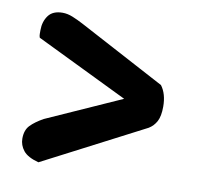

<svg xmlns="http://www.w3.org/2000/svg" viewBox="-59 -579 594 578"><g transform="rotate(10 238.0 -290.0)"><path d="M33 -432Q31 -437 31 -443.5Q31 -450 31 -455Q31 -481 44.5 -499.5Q58 -518 88 -518Q103 -518 119 -511.5Q135 -505 152 -496L417 -355Q435 -331 435 -292Q435 -263 426.5 -247Q418 -231 403 -222L94 -62Q60 -71 47 -87.5Q34 -104 34 -124Q34 -150 48 -164.5Q62 -179 87 -193L315 -295Z"/></g></svg>

Font: Baloo Chettan 2 SemiBold
Style: Regular
Weight: 600
Designer: Maithili Shingre, Unnati Kotecha and Ek Type
Foundry: Ek Type
Version: Version 1.640;hotconv 1.0.111;makeotfexe 2.5.65597; ttfautoh